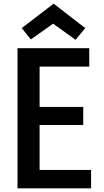

<svg xmlns="http://www.w3.org/2000/svg" viewBox="-20 -1032 569 1052"><path d="M177 -101H479V0H76V-768H469V-667H177L197 -691V-427L177 -446H436V-347H177L197 -371V-77ZM447 -878 394 -814 263 -908H279L149 -816L99 -878L274 -1012Z"/></svg>

Font: Yaldevi ExtraLight SemiBold
Style: Regular
Weight: 600
Version: Version 1.100